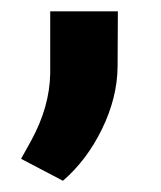

<svg xmlns="http://www.w3.org/2000/svg" viewBox="-20 -140 284 338"><path d="M90.8 178.2 17.1 139.6 34.7 107.9Q67.4 48.3 68.4 -10.7V-120.1H187.5L187 -22.5Q186.5 31.7 159.7 86.9Q132.8 142.1 90.8 178.2Z"/></svg>

Font: Robotiche
Style: Bold
Weight: 700
Designer: Google
Version: Version 2.001150; 2014